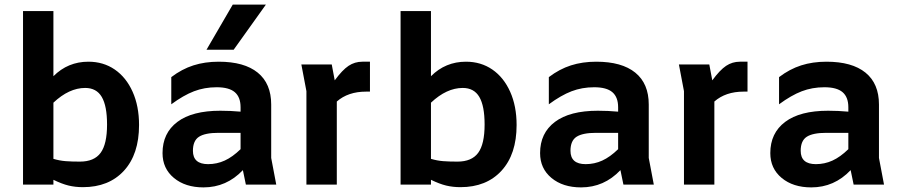

<svg xmlns="http://www.w3.org/2000/svg" viewBox="-20 -802 3900 834"><path d="M584 -259Q584 -132 518.5 -60.5Q453 11 340 11Q307 11 278 4Q249 -3 212 -21V0H80V-754H212V-471Q275 -534 364 -534Q429 -534 478.5 -500Q528 -466 556 -403.5Q584 -341 584 -259ZM445 -261Q445 -342 422 -381Q399 -420 350 -420Q280 -420 212 -356V-112Q239 -104 265 -102Q291 -100 327 -100Q389 -100 417 -138Q445 -176 445 -261Z M1048 0 1035 -63Q964 12 864 12Q785 12 735.5 -29Q686 -70 686 -137Q686 -224 750.5 -272.5Q815 -321 937 -321Q981 -321 1025 -317V-336Q1025 -380 1000 -401.5Q975 -423 921 -423Q868 -423 822.5 -405.5Q777 -388 724 -349V-467Q770 -502 820 -518Q870 -534 930 -534Q1041 -534 1099.5 -486.5Q1158 -439 1158 -348V-116L1180 0ZM884 -89Q922 -89 956 -104.5Q990 -120 1025 -154V-225H929Q871 -225 844.5 -208Q818 -191 818 -147Q818 -89 884 -89ZM991 -782H1135L995 -586H877Z M1587 -534V-404H1570Q1492 -404 1443 -361V0H1311V-406L1289 -522H1421L1434 -453Q1467 -498 1494 -516Q1521 -534 1554 -534Z M2224 -259Q2224 -132 2158.5 -60.5Q2093 11 1980 11Q1947 11 1918 4Q1889 -3 1852 -21V0H1720V-754H1852V-471Q1915 -534 2004 -534Q2069 -534 2118.5 -500Q2168 -466 2196 -403.5Q2224 -341 2224 -259ZM2085 -261Q2085 -342 2062 -381Q2039 -420 1990 -420Q1920 -420 1852 -356V-112Q1879 -104 1905 -102Q1931 -100 1967 -100Q2029 -100 2057 -138Q2085 -176 2085 -261Z M2688 0 2675 -63Q2604 12 2504 12Q2425 12 2375.5 -29Q2326 -70 2326 -137Q2326 -224 2390.5 -272.5Q2455 -321 2577 -321Q2621 -321 2665 -317V-336Q2665 -380 2640 -401.5Q2615 -423 2561 -423Q2508 -423 2462.5 -405.5Q2417 -388 2364 -349V-467Q2410 -502 2460 -518Q2510 -534 2570 -534Q2681 -534 2739.5 -486.5Q2798 -439 2798 -348V-116L2820 0ZM2524 -89Q2562 -89 2596 -104.5Q2630 -120 2665 -154V-225H2569Q2511 -225 2484.5 -208Q2458 -191 2458 -147Q2458 -89 2524 -89Z M3227 -534V-404H3210Q3132 -404 3083 -361V0H2951V-406L2929 -522H3061L3074 -453Q3107 -498 3134 -516Q3161 -534 3194 -534Z M3688 0 3675 -63Q3604 12 3504 12Q3425 12 3375.5 -29Q3326 -70 3326 -137Q3326 -224 3390.5 -272.5Q3455 -321 3577 -321Q3621 -321 3665 -317V-336Q3665 -380 3640 -401.5Q3615 -423 3561 -423Q3508 -423 3462.5 -405.5Q3417 -388 3364 -349V-467Q3410 -502 3460 -518Q3510 -534 3570 -534Q3681 -534 3739.5 -486.5Q3798 -439 3798 -348V-116L3820 0ZM3524 -89Q3562 -89 3596 -104.5Q3630 -120 3665 -154V-225H3569Q3511 -225 3484.5 -208Q3458 -191 3458 -147Q3458 -89 3524 -89Z"/></svg>

Font: AmikoBold
Style: Bold
Weight: 700
Designer: Pablo Impallari, Rodrigo Fuenzalida, Andres Torresi
Foundry: Impallari Type
Version: Version 1.000; ttfautohint (v1.3)